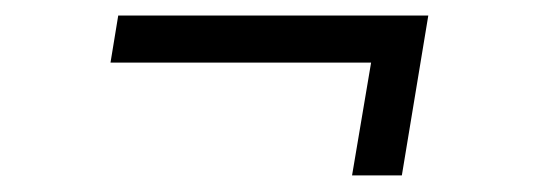

<svg xmlns="http://www.w3.org/2000/svg" viewBox="-20 -374 689 241"><path d="M421.9 -153.8 445.8 -295.4H118.7L128.4 -354.5H517.6L484.4 -153.8Z"/></svg>

Font: Inter 16pt Light
Style: Italic
Weight: 300
Italic angle: -9.3988°
Version: Version 4.001;git-66647c0bb